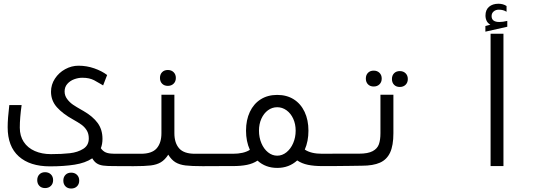

<svg xmlns="http://www.w3.org/2000/svg" viewBox="-20 -910 3040 1052"><path d="M22 -213Q22 -260.5 31 -334.5H98.5Q88.5 -264 88.5 -210.5Q88.5 -165 110.2 -132.2Q132 -99.5 170.8 -82.5Q209.5 -65.5 259 -65.5Q319.5 -65.5 362.8 -70.5Q406 -75.5 436.2 -94.5Q466.5 -113.5 466.5 -151.5Q466.5 -177.5 455.2 -195.8Q444 -214 426.8 -226.5Q409.5 -239 380 -255.5Q324.5 -286 292 -322.2Q259.5 -358.5 259.5 -407.5Q259.5 -446.5 281 -479.2Q302.5 -512 337.2 -531Q372 -550 410 -550Q455 -550 496.5 -535.5Q538 -521 567 -499L545 -442L531.5 -450Q508.5 -464 495.5 -470.5Q482.5 -477 467.2 -480.5Q452 -484 430.5 -484Q409 -484 386.5 -475.8Q364 -467.5 349 -450.5Q334 -433.5 334 -409Q334 -386 347.8 -367.5Q361.5 -349 380.2 -336.2Q399 -323.5 427.5 -307.5L438 -301.5Q489 -272 515.2 -236Q541.5 -200 541.5 -149Q541.5 -120.5 532.5 -98Q543.5 -82 559.2 -75Q575 -68 601.5 -68V0Q565.5 0 545.2 -2.8Q525 -5.5 510.8 -14.5Q496.5 -23.5 485.5 -42.5Q447.5 -17 388.8 -7.8Q330 1.5 253.5 1.5Q144 1.5 83 -53Q22 -107.5 22 -213ZM184 77Q184 57.5 195.8 45.5Q207.5 33.5 227 33.5Q246.5 33.5 258.8 45.5Q271 57.5 271 77Q271 96.5 258.8 108.5Q246.5 120.5 227 120.5Q207.5 120.5 195.8 108.5Q184 96.5 184 77ZM327 79.5Q327 60 338.8 48Q350.5 36 370 36Q389.5 36 401.8 48Q414 60 414 79.5Q414 99 401.8 111Q389.5 123 370 123Q350.5 123 338.8 111Q327 99 327 79.5Z M864.5 -180V-391H935.5V-180Q935.5 -127 961.5 -97.2Q987.5 -67.5 1048 -67.5H1201.5V0L1090.5 0.5Q1029 0.5 996.2 -3.5Q963.5 -7.5 941.5 -20.8Q919.5 -34 902 -62.5Q883.5 -34 861.2 -20.8Q839 -7.5 806 -3.5Q773 0.5 711 0.5L598.5 0V-67.5H752Q812.5 -67.5 838.5 -97.2Q864.5 -127 864.5 -180ZM856.5 -483Q856.5 -502.5 868.2 -514.5Q880 -526.5 899.5 -526.5Q919 -526.5 931.2 -514.5Q943.5 -502.5 943.5 -483Q943.5 -463.5 931.2 -451.5Q919 -439.5 899.5 -439.5Q880 -439.5 868.2 -451.5Q856.5 -463.5 856.5 -483Z M1391 -30Q1366.5 -13.5 1333.5 -6.8Q1300.5 0 1255.5 0H1199V-67.5H1255.5Q1315.5 -67.5 1349 -89Q1328 -135.5 1328 -194Q1328 -252.5 1349 -297Q1370 -341.5 1408.5 -365.8Q1447 -390 1499 -390Q1551 -390 1589.5 -365.8Q1628 -341.5 1649 -297Q1670 -252.5 1670 -194Q1670 -136 1650 -90.5Q1683.5 -67.5 1745.5 -67.5H1802V0H1745.5Q1700 0 1666.8 -7Q1633.5 -14 1608.5 -31Q1563.5 10 1499 10Q1435 10 1391 -30ZM1600 -194Q1600 -230.5 1586.5 -259.8Q1573 -289 1549.8 -305.8Q1526.5 -322.5 1499 -322.5Q1471 -322.5 1448.2 -305.8Q1425.5 -289 1412.2 -259.8Q1399 -230.5 1399 -194Q1399 -157 1412.2 -125.5Q1425.5 -94 1448.5 -75.5Q1471.5 -57 1499 -57Q1526.5 -57 1549.8 -75.8Q1573 -94.5 1586.5 -126Q1600 -157.5 1600 -194Z M1801.5 -68H1947.5Q1996 -68 2021.8 -81.8Q2047.5 -95.5 2056 -119.5Q2064.5 -143.5 2064.5 -180V-391H2135.5V-180Q2135.5 -113 2117.5 -74.2Q2099.5 -35.5 2062 -18.8Q2024.5 -2 1962.5 -2L1893.5 -1L1801.5 0ZM1984.5 -479.5Q1984.5 -499 1996.2 -511Q2008 -523 2027.5 -523Q2047 -523 2059.2 -511Q2071.5 -499 2071.5 -479.5Q2071.5 -460 2059.2 -448Q2047 -436 2027.5 -436Q2008 -436 1996.2 -448Q1984.5 -460 1984.5 -479.5ZM2127.5 -477Q2127.5 -496.5 2139.2 -508.5Q2151 -520.5 2170.5 -520.5Q2190 -520.5 2202.2 -508.5Q2214.5 -496.5 2214.5 -477Q2214.5 -457.5 2202.2 -445.5Q2190 -433.5 2170.5 -433.5Q2151 -433.5 2139.2 -445.5Q2127.5 -457.5 2127.5 -477Z M2738.5 -725V0H2668V-725ZM2639.5 -767.5 2667 -775Q2653 -782 2646.5 -795.5Q2640 -809 2640 -825Q2640 -856 2659.5 -872.8Q2679 -889.5 2711 -889.5Q2737 -889.5 2755.5 -877V-845.5Q2738 -857 2713 -857Q2696 -857 2684.8 -847.2Q2673.5 -837.5 2673.5 -822Q2673.5 -789.5 2716 -789.5Q2735 -789.5 2759.5 -795.5V-763.5L2639.5 -736.5Z"/></svg>

Font: JuliaMono Light
Style: Italic
Weight: 300
Italic angle: -9°
Monospace: yes
Designer: cormullion
Foundry: corm
Version: Version 0.054; ttfautohint (v1.8.4)